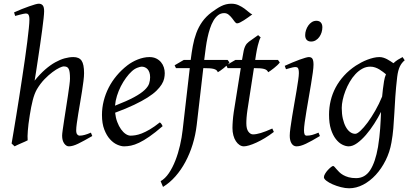

<svg xmlns="http://www.w3.org/2000/svg" viewBox="-20 -762 2198 1026"><path d="M473.1 -35.2Q427.7 -8.8 398.2 5.6Q368.7 20 348.1 20Q334 20 323 4.6Q312 -10.7 312 -37.1Q312 -45.9 315.2 -68.6Q318.4 -91.3 323 -121.6Q327.6 -151.9 333 -186Q338.4 -220.2 343 -251Q347.7 -281.7 350.8 -306.2Q354 -330.6 354 -341.8Q354 -360.4 352.5 -372.8Q351.1 -385.3 347.4 -393.1Q343.8 -400.9 337.2 -404.1Q330.6 -407.2 319.8 -407.2Q313.5 -407.2 297.4 -399.7Q281.2 -392.1 260.5 -376.7Q239.7 -361.3 217.5 -338.4Q195.3 -315.4 176.8 -284.2Q163.6 -260.7 154.8 -225.8Q146 -190.9 139.2 -147Q134.8 -120.1 132.3 -99.6Q129.9 -79.1 128.7 -63.2Q127.4 -47.4 127.2 -34.9Q127 -22.5 127.9 -12.2Q121.6 -8.8 112.1 -4.6Q102.5 -0.5 92.5 3.9Q82.5 8.3 73.2 12.5Q64 16.6 58.1 20L42 4.9Q46.4 -21.5 53 -60.3Q59.6 -99.1 67.1 -145.8Q74.7 -192.4 82.8 -244.1Q90.8 -295.9 98.6 -347.4Q106.4 -398.9 113.5 -448Q120.6 -497.1 125.7 -538.3Q130.9 -579.6 134 -610.6Q137.2 -641.6 137.2 -657.2Q137.2 -668.5 135.5 -675Q133.8 -681.6 131.1 -684.8Q128.4 -688 124.8 -689Q121.1 -689.9 117.2 -689.9Q112.3 -689.9 103.3 -687.7Q94.2 -685.5 84.5 -683.1Q73.2 -680.2 61 -676.8L55.2 -695.8Q75.7 -705.1 96.4 -713.4Q117.2 -721.7 135.3 -728Q153.3 -734.4 167 -738.3Q180.7 -742.2 187 -742.2Q200.7 -742.2 208.3 -733.4Q215.8 -724.6 215.8 -702.1Q215.8 -690.4 212.9 -663.3Q210 -636.2 205.3 -601.1Q200.7 -565.9 194.8 -525.9Q189 -485.8 183.3 -448.5Q177.7 -411.1 172.9 -379.9Q168 -348.6 165 -331.1Q193.4 -366.2 221.2 -390.4Q249 -414.6 275.4 -429.2Q301.8 -443.8 325.9 -450.4Q350.1 -457 372.1 -457Q402.8 -457 416 -437.7Q429.2 -418.5 429.2 -371.1Q429.2 -354 426 -328.6Q422.9 -303.2 418.2 -273.9Q413.6 -244.6 408.2 -213.4Q402.8 -182.1 398.2 -154.1Q393.6 -126 390.4 -102.8Q387.2 -79.6 387.2 -65.9Q387.2 -49.3 393.1 -43.2Q398.9 -37.1 404.8 -37.1Q418.5 -37.1 433.1 -41.3Q447.8 -45.4 465.8 -53.2Z M685.1 -381.8Q668.9 -367.2 653.6 -346.2Q638.2 -325.2 625.7 -300.8Q613.3 -276.4 605 -249.8Q596.7 -223.1 594.7 -197.3Q658.7 -222.2 696 -242.4Q733.4 -262.7 752.4 -280.8Q771.5 -298.8 776.9 -315.4Q782.2 -332 782.2 -349.1Q782.2 -364.3 778.3 -375.2Q774.4 -386.2 768.1 -392.8Q761.7 -399.4 753.7 -402.6Q745.6 -405.8 737.3 -405.8Q729.5 -405.8 714.4 -400.1Q699.2 -394.5 685.1 -381.8ZM860.4 -371.1Q860.4 -357.4 857.2 -342.3Q854 -327.1 844 -311Q834 -294.9 816.2 -277.3Q798.3 -259.8 768.8 -241Q739.3 -222.2 696.8 -201.9Q654.3 -181.6 595.2 -159.7Q598.1 -132.3 606.7 -109.9Q615.2 -87.4 626.7 -71.3Q638.2 -55.2 651.6 -46.1Q665 -37.1 678.2 -37.1Q688.5 -37.1 703.1 -39.3Q717.8 -41.5 737.1 -48.8Q756.3 -56.2 780.5 -70.3Q804.7 -84.5 834 -107.9Q839.4 -105 843.5 -98.4Q847.7 -91.8 849.1 -87.9Q809.1 -53.2 778.3 -32Q747.6 -10.7 723.4 0.7Q699.2 12.2 679.9 16.1Q660.6 20 643.1 20Q627 20 606.4 11Q585.9 2 567.9 -17.8Q549.8 -37.6 537.4 -69.6Q524.9 -101.6 524.9 -147.9Q524.9 -186 534.2 -222.9Q543.5 -259.8 560.8 -293.7Q578.1 -327.6 603.5 -357.9Q628.9 -388.2 661.1 -413.1Q672.4 -421.9 686.5 -429.9Q700.7 -438 716.1 -444.1Q731.4 -450.2 747.3 -453.6Q763.2 -457 778.3 -457Q799.3 -457 814.7 -449.5Q830.1 -441.9 840.3 -429.7Q850.6 -417.5 855.5 -402.1Q860.4 -386.7 860.4 -371.1Z M1328.1 -685.1Q1317.9 -677.7 1306.2 -669.2Q1294.4 -660.6 1283.2 -653.6Q1272 -646.5 1262.5 -641.8Q1252.9 -637.2 1247.1 -637.2Q1240.7 -637.2 1234.4 -645.8Q1228 -654.3 1220.2 -664.6Q1212.4 -674.8 1202.1 -683.3Q1191.9 -691.9 1178.2 -691.9Q1159.7 -691.9 1145.5 -680.9Q1131.3 -669.9 1120.6 -651.6Q1109.9 -633.3 1102.1 -609.6Q1094.2 -585.9 1088.9 -560.5Q1083.5 -535.2 1080.1 -510.3Q1076.7 -485.4 1074.2 -464.8L1071.3 -441.9H1196.3L1206.1 -428.2Q1201.2 -421.4 1192.9 -413.3Q1184.6 -405.3 1175.3 -397.9Q1166 -390.6 1157.5 -384.5Q1148.9 -378.4 1144 -376Q1141.6 -382.8 1136.5 -387Q1131.3 -391.1 1122.6 -393.6Q1113.8 -396 1100.6 -397Q1087.4 -397.9 1069.3 -397.9H1066.4L1031.2 -94.2Q1024.9 -40.5 1009.5 9.5Q994.1 59.6 970.9 102.8Q947.8 146 917.5 180.4Q887.2 214.8 851.1 236.8L838.4 206.1Q862.8 192.4 882.6 163.1Q902.3 133.8 917.2 95.7Q932.1 57.6 941.9 14.9Q951.7 -27.8 956.1 -67.9L994.1 -397.9H920.4L913.1 -413.1L962.4 -441.9H999Q1003.9 -481 1010.5 -517.1Q1017.1 -553.2 1029.1 -585.4Q1041 -617.7 1060.8 -645.8Q1080.6 -673.8 1111.3 -696.8Q1124.5 -706.1 1136.7 -714.4Q1148.9 -722.7 1161.6 -729Q1174.3 -735.4 1187.7 -738.8Q1201.2 -742.2 1216.3 -742.2Q1237.8 -742.2 1255.1 -734.1Q1272.5 -726.1 1286.1 -716.1Q1299.8 -706.1 1310.3 -696.8Q1320.8 -687.5 1328.1 -685.1Z M1443.4 -57.1Q1419.4 -38.6 1395.5 -24.2Q1371.6 -9.8 1350.1 0Q1328.6 9.8 1311.3 14.9Q1293.9 20 1283.2 20Q1271 20 1260 12.7Q1249 5.4 1240.5 -7.6Q1231.9 -20.5 1227.1 -38.6Q1222.2 -56.6 1222.2 -78.1Q1222.2 -87.4 1222.7 -96.7Q1223.1 -106 1223.9 -116Q1224.6 -126 1225.8 -137.2Q1227.1 -148.4 1229 -162.1L1266.6 -397.9H1196.3L1189 -413.1L1238.3 -441.9H1273.4L1276.4 -459Q1279.3 -479 1282.5 -492.2Q1285.6 -505.4 1289.8 -514.2Q1293.9 -522.9 1298.8 -528.6Q1303.7 -534.2 1310.1 -539.1L1359.4 -574.2L1373 -562Q1369.6 -557.6 1365.7 -546.4Q1362.3 -536.6 1357.7 -518.6Q1353 -500.5 1348.1 -470.2L1343.8 -441.9H1465.3L1475.1 -428.2Q1470.2 -421.4 1461.7 -413.3Q1453.1 -405.3 1443.8 -397.9Q1434.6 -390.6 1426 -384.5Q1417.5 -378.4 1413.1 -376Q1410.2 -382.8 1405 -387Q1399.9 -391.1 1391.1 -393.6Q1382.3 -396 1369.4 -397Q1356.4 -397.9 1338.4 -397.9H1336.9L1302.2 -173.8Q1300.8 -164.6 1299.6 -154.1Q1298.3 -143.6 1297.6 -134Q1296.9 -124.5 1296.6 -116.2Q1296.4 -107.9 1296.4 -103Q1296.4 -72.8 1307.4 -58.3Q1318.4 -43.9 1332 -43.9Q1349.1 -43.9 1373.8 -51.3Q1398.4 -58.6 1435.1 -75.2Z M1689.5 -35.2Q1666.5 -21.5 1648.2 -11.2Q1629.9 -1 1614.7 6.1Q1599.6 13.2 1587.4 16.6Q1575.2 20 1564.5 20Q1547.9 20 1538.1 4.6Q1528.3 -10.7 1528.3 -37.1Q1528.3 -51.8 1532 -78.9Q1535.6 -106 1541 -138.9Q1546.4 -171.9 1552.7 -207.8Q1559.1 -243.7 1564.5 -276.1Q1569.8 -308.6 1573.5 -333.7Q1577.1 -358.9 1577.1 -371.1Q1577.1 -382.3 1575.7 -388.9Q1574.2 -395.5 1571.8 -398.7Q1569.3 -401.9 1565.4 -402.8Q1561.5 -403.8 1557.1 -403.8Q1553.2 -403.8 1545.2 -402.1Q1537.1 -400.4 1528.8 -397.9Q1519.5 -395.5 1508.3 -392.1L1501.5 -410.2Q1522 -419.4 1542.2 -428Q1562.5 -436.5 1580.1 -442.9Q1597.7 -449.2 1610.8 -453.1Q1624 -457 1630.4 -457Q1644 -457 1649.7 -447.8Q1655.3 -438.5 1655.3 -416Q1655.3 -401.9 1651.6 -374.3Q1647.9 -346.7 1642.1 -312.5Q1636.2 -278.3 1629.9 -241Q1623.5 -203.6 1617.7 -169.4Q1611.8 -135.3 1608.2 -107.7Q1604.5 -80.1 1604.5 -65.9Q1604.5 -50.8 1607.7 -43.9Q1610.8 -37.1 1619.1 -37.1Q1634.3 -37.1 1648.2 -41Q1662.1 -44.9 1682.1 -53.2ZM1702.6 -616.2Q1702.6 -602.5 1698.5 -589.1Q1694.3 -575.7 1686.5 -564.7Q1678.7 -553.7 1667.5 -546.9Q1656.2 -540 1642.6 -540Q1627.4 -540 1619.1 -548.8Q1610.8 -557.6 1610.8 -574.2Q1610.8 -587.4 1615.2 -600.8Q1619.6 -614.3 1627.4 -625.5Q1635.3 -636.7 1646.2 -643.8Q1657.2 -650.9 1670.9 -650.9Q1686 -650.9 1694.3 -641.8Q1702.6 -632.8 1702.6 -616.2Z M1878.4 -46.9Q1888.7 -46.9 1906.2 -63.2Q1923.8 -79.6 1944.1 -106.9Q1964.4 -134.3 1985.1 -170.4Q2005.9 -206.5 2022 -246.1Q2023.9 -264.6 2026.1 -284.9Q2028.3 -305.2 2032.2 -328.1Q2033.7 -338.4 2036.4 -347.7Q2039.1 -356.9 2042.5 -365.2Q2035.2 -371.1 2026.4 -377.9Q2017.6 -384.8 2007.1 -391.1Q1996.6 -397.5 1984.4 -401.6Q1972.2 -405.8 1958.5 -405.8Q1936 -405.8 1916 -394.8Q1896 -383.8 1879.2 -365.7Q1862.3 -347.7 1848.9 -324.5Q1835.4 -301.3 1825.9 -276.6Q1816.4 -252 1811.3 -228Q1806.2 -204.1 1806.2 -185.1Q1806.2 -153.3 1812 -127.9Q1817.9 -102.5 1827.6 -84.5Q1837.4 -66.4 1850.6 -56.6Q1863.8 -46.9 1878.4 -46.9ZM2142.6 -439.9Q2126 -426.3 2116.5 -406.2Q2106.9 -386.2 2102.5 -351.1Q2095.7 -293 2092.5 -245.1Q2089.4 -197.3 2087.2 -155.5Q2085 -113.8 2081.8 -75.9Q2078.6 -38.1 2071.8 -0.5Q2063 50.3 2040.8 94.7Q2018.6 139.2 1988 172.4Q1957.5 205.6 1920.7 224.9Q1883.8 244.1 1845.7 244.1Q1825.2 244.1 1801.5 238Q1777.8 231.9 1757.8 223.1Q1737.8 214.4 1724.4 204.1Q1710.9 193.8 1710.9 185.1Q1710.9 176.8 1717.3 166.3Q1723.6 155.8 1731.9 146.7Q1740.2 137.7 1748.3 131.3Q1756.3 125 1759.8 125Q1763.7 125 1767.8 129.9Q1772 134.8 1778.1 141.8Q1784.2 148.9 1792.7 157.5Q1801.3 166 1813.5 173.1Q1825.7 180.2 1842.8 185.1Q1859.9 189.9 1882.8 189.9Q1930.2 189.9 1958 147.5Q1985.8 105 2000 23.4Q2004.4 -3.9 2007.1 -28.1Q2009.8 -52.2 2011.5 -75Q2013.2 -97.7 2014.2 -119.4Q2015.1 -141.1 2016.1 -164.1Q2000.5 -133.3 1979.7 -100.8Q1959 -68.4 1935.8 -41.5Q1912.6 -14.6 1888.7 2.7Q1864.7 20 1843.3 20Q1827.1 20 1808.8 10.7Q1790.5 1.5 1774.7 -18.8Q1758.8 -39.1 1748.5 -71Q1738.3 -103 1738.3 -148.9Q1738.3 -187.5 1747.1 -224.4Q1755.9 -261.2 1773.7 -294.7Q1791.5 -328.1 1818.4 -357.7Q1845.2 -387.2 1881.3 -411.1Q1895 -419.9 1910.6 -428.2Q1926.3 -436.5 1942.9 -442.9Q1959.5 -449.2 1975.8 -453.1Q1992.2 -457 2007.3 -457Q2018.1 -457 2028.3 -453.9Q2038.6 -450.7 2048.1 -445.8Q2057.6 -440.9 2066.2 -435.1Q2074.7 -429.2 2082.5 -424.3Q2093.8 -435.1 2106.2 -442.9Q2118.7 -450.7 2131.3 -457Z"/></svg>

Font: Gentium Plus Cyr
Style: Italic
Weight: 400
Italic angle: -8°
Designer: J. Victor Gaultney, Annie Olsen, Iska Routamaa, Becca Hirsbrunner
Foundry: SIL International
Version: Version 5.000